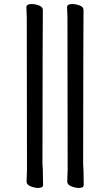

<svg xmlns="http://www.w3.org/2000/svg" viewBox="-20 -806 540 945"><path d="M367.2 119.1Q351.1 119.1 331.1 111.1Q311 103 311 87.9L313 28.8L312 -719.2Q310.1 -751 310.1 -771Q310.1 -786.1 335.9 -786.1Q353 -786.1 372.1 -779.1Q391.1 -772 391.1 -756.8Q390.1 -720.2 389.2 2.9Q390.1 7.8 390.1 16.4Q390.1 24.9 391.1 33.2L392.1 105Q392.1 119.1 367.2 119.1ZM167 119.1Q150.9 119.1 130.9 111.1Q110.8 103 110.8 87.9L112.8 28.8L111.8 -719.2Q109.9 -751 109.9 -771Q109.9 -786.1 136.2 -786.1Q152.8 -786.1 171.9 -779.1Q190.9 -772 190.9 -756.8Q189.9 -720.2 189 2.9Q189.9 7.8 189.9 16.4Q189.9 24.9 190.9 33.2L191.9 105Q191.9 119.1 167 119.1Z"/></svg>

Font: LXGW WenKai Mono GB Screen
Style: Regular
Weight: 400
Monospace: yes
Designer: LXGW / Fontworks Inc.
Foundry: LXGW / Fontworks Inc.
Version: Version 1.510;January 18,2025